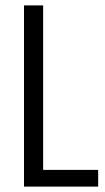

<svg xmlns="http://www.w3.org/2000/svg" viewBox="-20 -692 389 712"><path d="M69 -672H140V-62H344V0H69Z"/></svg>

Font: Khand
Style: Regular
Weight: 400
Designer: Devanagari: Sanchit Sawaria, Jyotish Sonowal; Latin: Satya Rajpurohit
Foundry: Indian Type Foundry
Version: Version 1.101;PS 1.0;hotconv 1.0.78;makeotf.lib2.5.61930; tt